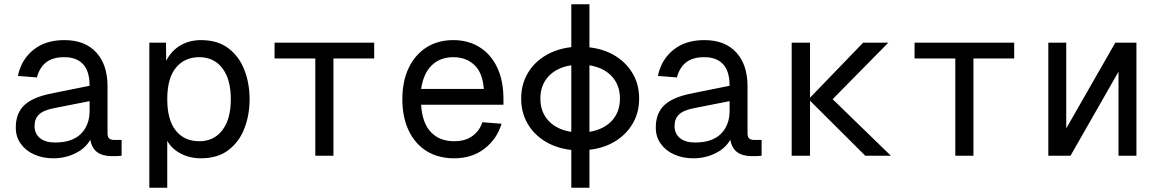

<svg xmlns="http://www.w3.org/2000/svg" viewBox="-20 -730 5440 900"><path d="M230 12Q180 12 140 -6Q100 -24 77 -56.5Q54 -89 54 -132Q54 -200 94.5 -237.5Q135 -275 222 -292L400 -328Q400 -396 369.5 -429Q339 -462 282 -462Q227 -462 196 -437.5Q165 -413 153 -367L64 -374Q79 -449 135.5 -495.5Q192 -542 282 -542Q378 -542 431 -484.5Q484 -427 484 -326V-106Q484 -88 492 -81Q500 -74 516 -74H550V0Q534 2 506 2Q462 2 436.5 -16Q411 -34 403 -75Q382 -36 334.5 -12Q287 12 230 12ZM238 -62Q319 -62 359.5 -103Q400 -144 400 -210V-256L238 -224Q184 -214 163 -193.5Q142 -173 142 -140Q142 -103 167.5 -82.5Q193 -62 238 -62Z M680 150V-530H758L759 -445Q783 -492 825.5 -517Q868 -542 922 -542Q1001 -542 1051.5 -503Q1102 -464 1126 -401Q1150 -338 1150 -265Q1150 -192 1126 -129Q1102 -66 1051.5 -27Q1001 12 922 12Q870 12 827.5 -10Q785 -32 764 -70V150ZM914 -68Q983 -68 1022.5 -120Q1062 -172 1062 -265Q1062 -358 1022.5 -410Q983 -462 914 -462Q845 -462 804.5 -412.5Q764 -363 764 -265Q764 -168 804 -118Q844 -68 914 -68Z M1458 0V-456H1267V-530H1734V-456H1543V0Z M2109 12Q2034 12 1979.5 -22Q1925 -56 1895.5 -118.5Q1866 -181 1866 -265Q1866 -349 1895.5 -411Q1925 -473 1978.5 -507.5Q2032 -542 2105 -542Q2174 -542 2227 -509.5Q2280 -477 2310 -415Q2340 -353 2340 -264V-239H1954Q1959 -154 1999.5 -111Q2040 -68 2109 -68Q2161 -68 2194.5 -92.5Q2228 -117 2241 -157L2331 -150Q2310 -79 2251.5 -33.5Q2193 12 2109 12ZM1954 -313H2248Q2242 -390 2203 -426Q2164 -462 2105 -462Q2044 -462 2004.5 -424.5Q1965 -387 1954 -313Z M2658 150V-27Q2588 -35 2535 -67.5Q2482 -100 2452.5 -151.5Q2423 -203 2423 -268Q2423 -333 2452.5 -384.5Q2482 -436 2535 -468.5Q2588 -501 2658 -509V-710H2743V-508Q2813 -500 2865 -467.5Q2917 -435 2946.5 -384Q2976 -333 2976 -268Q2976 -203 2946.5 -152Q2917 -101 2865 -68.5Q2813 -36 2743 -28V150ZM2513 -268Q2513 -204 2552 -163Q2591 -122 2658 -112V-424Q2591 -414 2552 -373Q2513 -332 2513 -268ZM2886 -268Q2886 -331 2848 -372Q2810 -413 2743 -424V-112Q2810 -123 2848 -164Q2886 -205 2886 -268Z M3230 12Q3180 12 3140 -6Q3100 -24 3077 -56.5Q3054 -89 3054 -132Q3054 -200 3094.5 -237.5Q3135 -275 3222 -292L3400 -328Q3400 -396 3369.5 -429Q3339 -462 3282 -462Q3227 -462 3196 -437.5Q3165 -413 3153 -367L3064 -374Q3079 -449 3135.5 -495.5Q3192 -542 3282 -542Q3378 -542 3431 -484.5Q3484 -427 3484 -326V-106Q3484 -88 3492 -81Q3500 -74 3516 -74H3550V0Q3534 2 3506 2Q3462 2 3436.5 -16Q3411 -34 3403 -75Q3382 -36 3334.5 -12Q3287 12 3230 12ZM3238 -62Q3319 -62 3359.5 -103Q3400 -144 3400 -210V-256L3238 -224Q3184 -214 3163 -193.5Q3142 -173 3142 -140Q3142 -103 3167.5 -82.5Q3193 -62 3238 -62Z M3691 0V-530H3777V-272L4026 -530H4144L3883 -265L4156 0H4036L3777 -258V0Z M4458 0V-456H4267V-530H4734V-456H4543V0Z M4894 0V-530H4978V-128L5208 -530H5307V0H5223V-394L4998 0Z"/></svg>

Font: Geist Mono
Style: Regular
Weight: 400
Monospace: yes
Designer: Basement.studio, Andrés Briganti, Mateo Zaragoza
Foundry: Basement.studio, Vercel, Andrés Briganti, Guido Ferreyra, Mateo Zaragoza
Version: Version 1.500; ttfautohint (v1.8.4.7-5d5b)